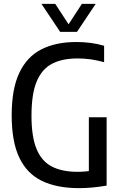

<svg xmlns="http://www.w3.org/2000/svg" viewBox="-20 -967 628 994"><path d="M389 7Q274.5 7 197 -30.5Q119.5 -68 80 -150.8Q40.5 -233.5 40.5 -369.5Q40.5 -506.5 80 -590Q119.5 -673.5 194.2 -711.5Q269 -749.5 374.5 -749.5Q413.5 -749.5 449.8 -744.8Q486 -740 519 -730V-645Q483 -655 449.8 -659.8Q416.5 -664.5 382 -664.5Q303.5 -664.5 250.5 -637.5Q197.5 -610.5 170.2 -545.8Q143 -481 143 -368Q143 -258.5 169.5 -195Q196 -131.5 249 -104.5Q302 -77.5 380.5 -77.5Q404 -77.5 426.8 -79.8Q449.5 -82 470 -85.5L440 -56V-360H532V-6Q493 0.5 458 3.8Q423 7 389 7ZM291.5 -802 194.5 -947H266L342 -830.5H328L404 -947H475.5L378.5 -802Z"/></svg>

Font: Encode Sans SC Condensed Medium
Style: Regular
Weight: 500
Width: 3
Designer: Multiple Designers
Foundry: Impallari Type
Version: Version 3.002